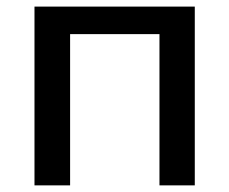

<svg xmlns="http://www.w3.org/2000/svg" viewBox="-20 -559 691 579"><path d="M84 0V-539.1H567.4V0H460.9V-456.1H191.4V0Z"/></svg>

Font: Min Sans Medium
Style: Regular
Weight: 500
Designer: Jinseong-Kim, NotoSansCJK, Nunito
Foundry: Jinseong-Kim
Version: Version 1.400;Glyphs 3.1.2 (3151)